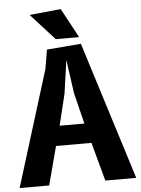

<svg xmlns="http://www.w3.org/2000/svg" viewBox="-62 -1010 775 1058"><g transform="rotate(-5 325.0 -481.0)"><path d="M3 0 202 -642 219.5 -747 408.5 -762.5 648 0H477L419 -213.5H223L166.5 0ZM321 -680.5 294.5 -495 252.5 -323H389.5L347 -495ZM402 -800H273L141 -945.5L314.5 -962.5Z"/></g></svg>

Font: B612
Style: Bold
Weight: 700
Designer: Nicolas Chauveau, Thomas Paillot, Jonathan Favre-Lamarine, Jean-Luc Vinot
Foundry: AIRBUS
Version: Version 1.008